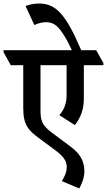

<svg xmlns="http://www.w3.org/2000/svg" viewBox="-69 -909 607 1090"><path d="M356 -199C386 -237 407 -284 407 -348V-539H518V-551L477 -624H392C308 -820 252 -889 154 -889C125 -889 100 -884 76 -875L126 -767C147 -777 171 -783 192 -783C231 -783 256 -766 284 -724C302 -698 317 -671 339 -624H-49V-613L-8 -539H63V-294C63 -197 95 -168 149 -127L241 -59C291 -22 310 3 310 41C310 64 301 89 282 119L381 161C396 134 410 99 410 62C410 0 380 -41 330 -78L224 -157C165 -201 161 -230 161 -287V-539H309V-368C309 -317 293 -285 268 -255Z"/></svg>

Font: Noto Serif Devanagari Condensed SemiBold
Style: Regular
Weight: 600
Width: 3
Designer: Universal Thirst, Indian Type Foundry and the Monotype Design Team
Foundry: Monotype Imaging Inc.
Version: Version 2.004